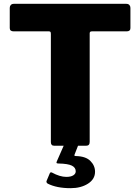

<svg xmlns="http://www.w3.org/2000/svg" viewBox="-20 -762 733 1004"><path d="M662 -721V-615Q662 -598 642 -598H460Q449 -598 449 -588V-20Q449 0 431 0H388L370 46L369 50Q369 54 376 54Q428 55 452.5 79.5Q477 104 477 136Q477 175 440 198.5Q403 222 349 222Q276 222 229 198Q220 191 224 183L240 145Q243 137 251 140Q293 163 327 163Q350 163 363 155Q376 147 376 134Q376 114 355.5 104Q335 94 287 93Q279 93 276.5 91Q274 89 277 82L313 0H263Q246 0 246 -19V-584Q246 -592 244 -595Q242 -598 236 -598H52Q31 -598 31 -615V-721Q31 -730 36.5 -736Q42 -742 53 -742H640Q651 -742 656.5 -736Q662 -730 662 -721Z"/></svg>

Font: Libre Franklin ExtraBold
Style: Regular
Weight: 800
Designer: Pablo Impallari, Rodrigo Fuenzalida
Foundry: Impallari Type
Version: Version 1.002; ttfautohint (v1.5)